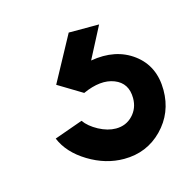

<svg xmlns="http://www.w3.org/2000/svg" viewBox="-54 -53 364 366"><g transform="rotate(-15 128.0 130.0)"><path d="M150 260Q113.8 260 80 239.4Q46.2 218.8 33.8 188.8L90 168.8Q98.8 181.2 116.2 190.6Q133.8 200 150 200Q170 200 183.1 186.2Q196.2 172.5 196.2 152.5Q196.2 122.5 170.6 112.5Q145 102.5 108.8 118.8L61.2 90L110 0H170L137.5 62.5Q187.5 53.8 221.9 79.4Q256.2 105 256.2 152.5Q256.2 197.5 225.6 228.8Q195 260 150 260Z"/></g></svg>

Font: Now Alt Medium
Style: Regular
Weight: 500
Designer: Alfredo Marco Pradil
Foundry: Alfredo Marco Pradil
Version: Version 1.002;PS 001.002;hotconv 1.0.88;makeotf.lib2.5.64775